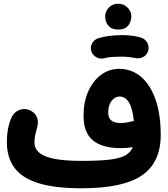

<svg xmlns="http://www.w3.org/2000/svg" viewBox="-20 -950 908 1037"><path d="M547.9 -860.8Q547.9 -887.7 567.6 -908.7Q587.4 -929.7 617.2 -929.7Q639.2 -929.7 654.3 -920.4Q669.4 -911.1 678.2 -897.5Q689.5 -880.4 689.5 -860.8Q689.5 -847.2 683.3 -830.6Q677.2 -814 661.9 -802.2Q646.5 -790.5 618.7 -790.5Q589.8 -790.5 575 -802.5Q560.1 -814.5 553.7 -830.6Q547.9 -846.2 547.9 -860.8ZM472.7 -674.3Q466.3 -695.8 477.5 -716.1Q488.8 -736.3 511.2 -743.7Q537.1 -752 572 -756.1Q606.9 -760.3 640.6 -760.3Q675.8 -760.3 704.1 -755.6Q732.4 -751 752 -742.7Q774.9 -730 781 -705.1Q787.1 -680.2 772.9 -659.7Q761.2 -643.6 744.6 -638.2Q728 -632.8 710.4 -636.7Q696.8 -639.6 677.5 -641.8Q658.2 -644 640.6 -644Q608.9 -644 583.5 -642.1Q558.1 -640.1 542.5 -635.3Q520.5 -629.4 500 -641.1Q479.5 -652.8 472.7 -674.3ZM17.1 -182.1Q17.1 -262.7 44.4 -319.8Q58.1 -347.2 87.9 -357.2Q117.7 -367.2 144.5 -353Q171.9 -339.4 180.7 -313.5Q189.5 -287.6 178.2 -252.9Q174.8 -242.7 170.4 -222.2Q166 -201.7 166 -178.7Q166 -129.9 226.8 -105.5Q287.6 -81.1 421.4 -81.1Q513.7 -81.1 570.3 -87.6Q627 -94.2 656.5 -110.6Q686 -127 697.3 -155.3Q664.1 -149.9 631.8 -149.9Q532.7 -149.9 481.9 -191.7Q431.2 -233.4 431.2 -324.7Q431.2 -398.9 456.5 -456.1Q481.9 -513.2 525.4 -545.7Q568.8 -578.1 623.5 -578.1Q692.4 -578.1 742.9 -534.2Q793.5 -490.2 820.8 -410.2Q848.1 -330.1 848.1 -221.2Q848.1 -72.8 746.8 -2.9Q645.5 66.9 421.4 66.9Q274.4 66.9 185.5 38.6Q96.7 10.3 56.9 -45.4Q17.1 -101.1 17.1 -182.1ZM564.5 -343.3Q564.5 -312.5 581.5 -299.1Q598.6 -285.6 632.3 -285.6Q649.9 -285.6 667.5 -289.1Q685.1 -292.5 699.2 -295.9Q701.2 -296.4 703.1 -296.9Q695.8 -366.7 675.8 -397.7Q655.8 -428.7 627 -428.7Q600.6 -428.7 582.5 -404.8Q564.5 -380.9 564.5 -343.3Z"/></svg>

Font: Mikhak ExtraBold
Style: Regular
Weight: 800
Designer: Amin Abedi
Version: Version 3.3